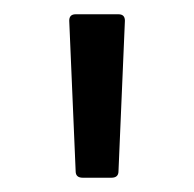

<svg xmlns="http://www.w3.org/2000/svg" viewBox="-20 -754 272 269"><path d="M96 -505Q86 -505 86 -514L77 -725Q77 -734 86 -734H146Q155 -734 155 -725L146 -514Q146 -505 136 -505Z"/></svg>

Font: LINE Seed Sans App
Style: Regular
Weight: 400
Designer: LINE VX Design & Dalton Maag Ltd & Sandoll Inc
Foundry: Dalton Maag Ltd
Version: Version 1.003